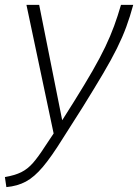

<svg xmlns="http://www.w3.org/2000/svg" viewBox="-56 -540 564 784"><path d="M-36 183Q5 176 31 163Q57 150 78.5 125.5Q100 101 127 59L163 5L52 -520H104L198 -49L246 -125Q291 -197 322 -251Q353 -305 374 -349Q395 -393 410 -434Q425 -475 438 -520H488Q475 -472 459.5 -430Q444 -388 421.5 -342.5Q399 -297 365 -239.5Q331 -182 282 -103L200 26Q154 100 119 141.5Q84 183 49.5 201.5Q15 220 -30 224Z"/></svg>

Font: Raleway Light
Style: Italic
Weight: 300
Italic angle: -12°
Designer: Matt McInerney, Pablo Impallari, Rodrigo Fuenzalida
Foundry: Matt McInerney, Pablo Impallari, Rodrigo Fuenzalida
Version: Version 4.026